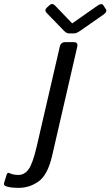

<svg xmlns="http://www.w3.org/2000/svg" viewBox="-167 -720 543 944"><path d="M63 -655.8Q49.3 -669.9 63.5 -682.6L75.7 -693.8Q89.8 -707 103.5 -692.9L187.5 -605.5H188.5L313.5 -692.9Q333 -706.5 341.3 -693.8L353.5 -674.8Q361.8 -662.1 341.3 -647.9L227.1 -568.4Q209 -555.7 196.8 -555.7H172.4Q160.2 -555.7 147.9 -568.4ZM-141.6 193.8Q-149.9 189.5 -146.5 178.2L-134.3 138.7Q-130.4 126 -120.1 131.3Q-103 140.1 -75.7 140.1Q-46.9 140.1 -26.4 112.3Q-5.9 84.5 14.2 -2.9L127 -490.7Q131.8 -512.7 153.8 -512.7H195.8Q217.8 -512.7 212.9 -490.7L89.4 45.4Q67.4 140.1 22.9 171.9Q-21.5 203.6 -74.7 203.6Q-123 203.6 -141.6 193.8Z"/></svg>

Font: Istok
Style: Italic
Weight: 500
Italic angle: -13°
Designer: Andrey V. Panov
Foundry: Andrey V. Panov
Version: Version 1.0.3